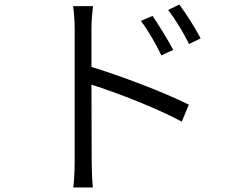

<svg xmlns="http://www.w3.org/2000/svg" viewBox="-20 -785 1040 846"><path d="M652 -715 601 -693C634 -649 667 -591 691 -541L743 -565C719 -612 676 -680 652 -715ZM770 -765 721 -741C754 -698 788 -642 813 -591L864 -616C840 -663 796 -731 770 -765ZM309 -74C309 -37 307 10 303 41H389C386 9 384 -42 384 -74L383 -412C494 -377 672 -308 781 -249L812 -324C703 -378 515 -450 383 -490V-657C383 -685 386 -728 390 -758H302C307 -728 309 -684 309 -657C309 -573 309 -126 309 -74Z"/></svg>

Font: ChiuKong Gothic MN Normal
Style: Regular
Weight: 350
Designer: Ryoko NISHIZUKA 西塚涼子 (kana, bopomofo & ideographs); Paul D. Hunt (Latin, Greek & Cyrillic); Sandoll Communications 산돌커뮤니
Foundry: Adobe
Version: Version 1.300